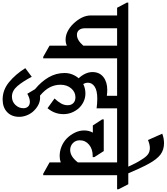

<svg xmlns="http://www.w3.org/2000/svg" viewBox="26 -1002 1237 1424"><g transform="rotate(90 644.0 -290.5)"><path d="M227 -159Q195 -159 164.5 -174.5Q134 -190 109 -216Q80 -246 63.5 -279Q47 -312 47 -347V-541H-10L-48 -613V-624H432L469 -552V-541H365V7H354L271 -40V-168Q250 -159 227 -159ZM142 -304Q142 -275 155 -259Q168 -243 191 -243Q230 -243 271 -290V-541H142Z M670 308Q600 308 542 260.5Q484 213 438 140L502 92Q537 159 571.5 199Q606 239 649 239Q686 239 710.5 213.5Q735 188 735 154Q735 132 722.5 119Q710 106 687 106Q662 106 628 125L594 68Q538 22 506 -33Q474 -88 474 -151Q474 -182 484.5 -208.5Q495 -235 513 -256Q492 -278 479.5 -304.5Q467 -331 467 -358Q467 -410 503.5 -439Q540 -468 599 -468Q610 -468 621 -467Q632 -466 643 -465V-541H412L374 -613V-624H813L850 -552V-541H736V-389Q721 -391 701.5 -392.5Q682 -394 665 -394Q604 -394 575 -374.5Q546 -355 546 -325Q546 -306 556 -290Q588 -306 626 -306Q658 -306 686.5 -292.5Q715 -279 736 -256Q756 -233 767.5 -204.5Q779 -176 779 -143Q779 -77 735 -25L663 -77Q685 -100 699 -124Q713 -148 713 -174Q713 -201 697 -216.5Q681 -232 654 -232Q615 -232 588 -200.5Q561 -169 561 -121Q561 -79 580 -42Q599 -5 642 31Q649 30 656 30Q687 30 714.5 45.5Q742 61 763 86Q780 107 789.5 133Q799 159 799 185Q799 241 764 274.5Q729 308 670 308Z M1090 -115Q1053 -115 1019 -129Q985 -143 959 -168Q933 -194 916.5 -227.5Q900 -261 900 -297Q900 -332 916 -361H863L818 -430V-442H1053L1098 -372V-360H1089Q1038 -360 1005.5 -333Q973 -306 973 -264Q973 -233 994 -213Q1015 -193 1045 -193Q1093 -193 1137 -250V-541H796L755 -612V-624H1299L1336 -552V-541H1232V7H1221L1137 -40V-123Q1115 -115 1090 -115Z M1173 -615Q1154 -656 1142 -679Q1130 -702 1116 -723Q1097 -755 1077.5 -769.5Q1058 -784 1030 -784Q1016 -784 1000.5 -780Q985 -776 971 -770L924 -876Q959 -889 995 -889Q1044 -889 1079 -862.5Q1114 -836 1147 -775.5Q1180 -715 1222 -615Z"/></g></svg>

Font: Noto Serif Devanagari ExtraCondensed SemiBold
Style: Regular
Weight: 600
Width: 2
Designer: Universal Thirst, Indian Type Foundry and the Monotype Design Team
Foundry: Monotype Imaging Inc.
Version: Version 2.004; ttfautohint (v1.8.4.7-5d5b)